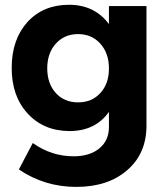

<svg xmlns="http://www.w3.org/2000/svg" viewBox="-20 -563 685 784"><path d="M390.1 -183.6Q425.3 -222.2 424.8 -284.2Q424.8 -345.7 389.6 -384.8Q354.5 -423.8 298.8 -423.8Q243.2 -423.8 208 -384.8Q172.9 -345.7 172.9 -284.2Q172.9 -222.2 207.5 -183.6Q242.2 -145 298.8 -145Q355.5 -145 390.1 -183.6ZM263.7 -27.8Q158.2 -28.3 92.8 -99.6Q27.3 -170.9 27.8 -286.1Q27.8 -401.4 91.8 -472.7Q155.8 -543 260.7 -543.5Q365.7 -543.9 424.8 -464.8V-538.1H578.1V-49.8Q578.1 64 499.5 131.8Q420.9 200.2 291.5 200.2Q162.1 200.2 57.1 128.9L113.8 21Q189.9 75.2 280.8 75.2Q346.7 75.2 386.2 42.5Q425.3 9.8 424.8 -44.9V-106Q369.1 -27.8 263.7 -27.8Z"/></svg>

Font: TruenoSBd
Style: Demi
Weight: 600
Designer: Julieta Ulanovsky
Foundry: Julieta Ulanovsky
Version: Version 3.001b